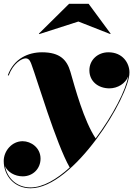

<svg xmlns="http://www.w3.org/2000/svg" viewBox="-23 -750 727 1030"><path d="M397.5 -634.5 568 -567.5 570.5 -569.5 452.5 -729.5H347.5L185.5 -569.5L187.5 -567ZM141 260C371 260 671.5 -231 671.5 -361C671.5 -412.5 634.5 -469.5 558.5 -469.5C501.5 -469.5 456.5 -428.5 456.5 -373C456.5 -313.5 504 -276 564 -276C608 -276 650.5 -302 665 -341C653 -268.5 583 -131.5 490 -7.5C426.5 -104 380.5 -275.5 354.5 -365.5C336 -428.5 299 -469.5 202.5 -469.5C129 -469.5 52 -436.5 19 -346.5L23.5 -344.5C47.5 -410.5 94 -437 115 -437C136 -437 142.5 -413 146.5 -402.5C174 -330 278 21 351 148.5C280.5 212.5 207 255.5 140.5 255.5C67 255.5 15.5 205.5 4 141.5C18 173 56 196 99 196C153.5 196 194.5 155 194.5 101C194.5 42.5 143.5 7.5 98.5 7.5C40.5 7.5 -3 60 -3 113.5C-3 193 54 260 141 260Z"/></svg>

Font: Bodoni* 36pt Fatface
Style: Italic
Weight: 900
Italic angle: -13°
Version: Version 2.3